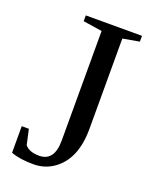

<svg xmlns="http://www.w3.org/2000/svg" viewBox="-128 -727 644 809"><g transform="rotate(20 194.5 -322.5)"><path d="M200 -616 115 -629V-655H367V-629L293 -616V-211Q293 -75 212 -18Q172 10 122 10Q60 10 21 -5V-124H53L68 -56Q87 -32 132 -32Q200 -32 200 -125Z"/></g></svg>

Font: Libra Serif Modern
Style: Regular
Weight: 400
Designer: Stefan Peev, Context Ltd
Foundry: Stefan Peev, Context Ltd
Version: Version 1.000